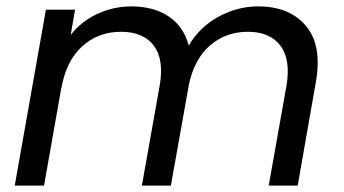

<svg xmlns="http://www.w3.org/2000/svg" viewBox="-20 -578 1070 598"><path d="M816.9 0 872.1 -310.1Q886.2 -392.1 853.5 -435.5Q820.8 -479 752 -479Q684.1 -479 635.3 -437.5Q586.4 -396 568.8 -316.9L512.2 0H421.9L477.1 -310.1Q491.7 -392.1 459.2 -435.5Q426.8 -479 356.9 -479Q285.6 -479 235.6 -433.3Q185.5 -387.7 170.9 -301.8V-304.2L117.2 0H25.9L123 -547.9H213.9L200.2 -469.2Q233.9 -512.2 284.2 -535.2Q334.5 -558.1 389.2 -558.1Q458 -558.1 505.1 -526.9Q552.2 -495.6 567.9 -436Q601.6 -493.7 660.4 -525.9Q719.2 -558.1 784.2 -558.1Q881.8 -558.1 932.9 -497.3Q983.9 -436.5 963.9 -323.2L907.2 0Z"/></svg>

Font: SVN-Poppins
Style: Italic
Weight: 400
Italic angle: -10°
Designer: Ninad Kale (Devanagari), Jonny Pinhorn (Latin)
Foundry: Indian Type Foundry
Version: Version 3.002 2017